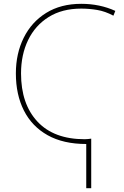

<svg xmlns="http://www.w3.org/2000/svg" viewBox="-20 -744 648 1004"><path d="M405 -724Q502 -724 583 -687L573 -662Q530 -685 488 -692Q446 -699 405 -699Q305 -699 234.5 -655Q164 -611 127 -534.5Q90 -458 90 -360Q90 -200 176 -108Q262 -16 423 -16Q434 -16 440.5 -17Q447 -18 457 -19V240H431V9Q311 9 229 -37Q147 -83 105 -166Q63 -249 63 -360Q63 -464 104 -546.5Q145 -629 221.5 -676.5Q298 -724 405 -724Z"/></svg>

Font: Noto Sans Thin
Style: Regular
Weight: 100
Designer: Monotype Design Team
Foundry: Monotype Imaging Inc.
Version: Version 2.007